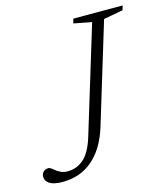

<svg xmlns="http://www.w3.org/2000/svg" viewBox="-149 -765 749 856"><g transform="rotate(-15 226.0 -336.5)"><path d="M261 -185Q246 -136 223.5 -99.5Q201 -63 172.2 -39Q143.5 -15 109 -3.2Q74.5 8.5 35.5 8.5Q-5 8.5 -24.2 -3.8Q-43.5 -16 -43.5 -36Q-43.5 -49.5 -34.8 -58.5Q-26 -67.5 -11.5 -67.5Q-4.5 -67.5 2.5 -62Q9.5 -56.5 18.2 -49.5Q27 -42.5 39.5 -37Q52 -31.5 69 -31.5Q111.5 -31.5 143.8 -60Q176 -88.5 196.5 -155.5L346 -646L263 -662L269 -682.5H496.5L490.5 -662L401 -645.5Z"/></g></svg>

Font: Newsreader Light
Style: Italic
Weight: 300
Italic angle: -17°
Designer: Hugues Gentile
Foundry: Production Type
Version: Version 1.003